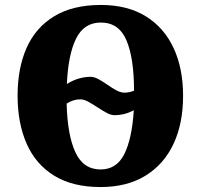

<svg xmlns="http://www.w3.org/2000/svg" viewBox="-20 -745 810 775"><path d="M386 10Q273 10 198.5 -36Q124 -82 87.5 -165Q51 -248 51 -359Q51 -470 87.5 -552Q124 -634 199 -679.5Q274 -725 387 -725Q494 -725 568 -679.5Q642 -634 680.5 -551.5Q719 -469 719 -358Q719 -247 680.5 -164.5Q642 -82 567.5 -36Q493 10 386 10ZM483 -371Q491 -371 501.5 -373Q512 -375 521 -379Q521 -510 490.5 -582Q460 -654 387 -654Q319 -654 287 -589Q255 -524 250 -406Q276 -422 300 -428.5Q324 -435 345 -435Q360 -435 377.5 -425.5Q395 -416 413.5 -403Q432 -390 449.5 -380.5Q467 -371 483 -371ZM386 -61Q451 -61 482 -123.5Q513 -186 520 -300Q499 -289 480 -284.5Q461 -280 443 -280Q428 -280 410.5 -289.5Q393 -299 374 -311.5Q355 -324 337 -334Q319 -344 304 -344Q276 -344 249 -327Q252 -201 284 -131Q316 -61 386 -61Z"/></svg>

Font: Noto Serif SemiCondensed Black
Style: Regular
Weight: 900
Width: 4
Designer: Monotype Design Team
Foundry: Monotype Imaging Inc.
Version: Version 2.014; ttfautohint (v1.8.4.7-5d5b)